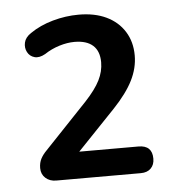

<svg xmlns="http://www.w3.org/2000/svg" viewBox="-40 -746 459 502"><g transform="rotate(-5 190.0 -495.5)"><path d="M88 -282Q71 -282 60 -292Q49 -302 49 -318Q49 -332 54.5 -342.5Q60 -353 70 -363L182 -481Q209 -510 220.5 -533Q232 -556 232 -580Q232 -609 215.5 -624Q199 -639 167 -639Q148 -639 127 -632.5Q106 -626 88 -614Q72 -605 59.5 -608.5Q47 -612 41 -623.5Q35 -635 38 -648.5Q41 -662 56 -672Q82 -690 116 -699.5Q150 -709 184 -709Q226 -709 256.5 -694.5Q287 -680 304 -653Q321 -626 321 -590Q321 -557 305 -525Q289 -493 254 -456L146 -343V-352H310Q346 -352 346 -317Q346 -301 336.5 -291.5Q327 -282 310 -282Z"/></g></svg>

Font: Nunito ExtraLight SemiBold
Style: Regular
Weight: 600
Version: Version 3.602